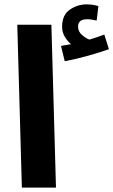

<svg xmlns="http://www.w3.org/2000/svg" viewBox="-20 -858 518 878"><path d="M80 0 59 -745H215L236 0ZM478 -633 457 -700Q426 -688 389 -677Q372 -683 354.5 -698.5Q337 -714 337 -737Q337 -770 379 -770Q391 -770 401.5 -768Q412 -766 422 -764L430 -830Q406 -838 375 -838Q335 -838 299.5 -814Q264 -790 264 -735Q264 -711 276 -690.5Q288 -670 305 -656Q287 -653 259 -648L276 -578Q329 -588 384 -603.5Q439 -619 478 -633Z"/></svg>

Font: Noto Sans Arabic Extra
Style: Regular
Weight: 800
Designer: Nadine Chahine - Monotype Design Team
Foundry: Monotype Imaging Inc.
Version: Version 1.902